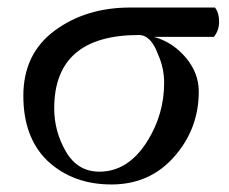

<svg xmlns="http://www.w3.org/2000/svg" viewBox="-20 -481 607 510"><path d="M551 -461Q562 -447 562 -423.5Q562 -400 548 -383H389Q439 -369 473.5 -328Q508 -287 508 -238Q508 -139 443 -65Q378 9 276 9Q174 9 107 -53Q42 -115 42 -226.5Q42 -338 125 -399.5Q208 -461 326 -461ZM416 -261Q416 -300 400 -336Q381 -388 349 -388Q124 -388 124 -193Q124 -132 155 -78.5Q186 -25 244 -25Q321 -25 372 -107Q416 -178 416 -261Z"/></svg>

Font: GFS Didot
Style: Regular
Weight: 400
Designer: Takis Katsoulidis and George D. Matthiopoulos
Foundry: Takis Katsoulidis and George D. Matthiopoulos
Version: Version 1.0